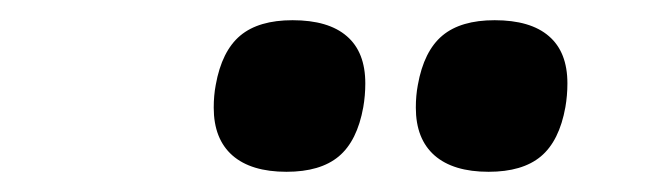

<svg xmlns="http://www.w3.org/2000/svg" viewBox="-20 -753 640 190"><path d="M191.5 -646.5Q191.5 -658.5 193.5 -669Q199.5 -702.5 217.8 -717.8Q236 -733 269.5 -733Q305 -733 323.2 -717.2Q341.5 -701.5 341.5 -670.5Q341.5 -658.5 339.5 -647Q333.5 -613.5 315.2 -598.2Q297 -583 263.5 -583Q228.5 -583 210 -599.2Q191.5 -615.5 191.5 -646.5ZM391.5 -646.5Q391.5 -658.5 393.5 -669Q399.5 -702.5 417.8 -717.8Q436 -733 469.5 -733Q505 -733 523.2 -717.2Q541.5 -701.5 541.5 -670.5Q541.5 -658.5 539.5 -647Q533.5 -613.5 515.2 -598.2Q497 -583 463.5 -583Q428.5 -583 410 -599.2Q391.5 -615.5 391.5 -646.5Z"/></svg>

Font: JuliaMono Black
Style: Italic
Weight: 900
Italic angle: -9°
Monospace: yes
Designer: cormullion
Foundry: corm
Version: Version 0.057; ttfautohint (v1.8.4)